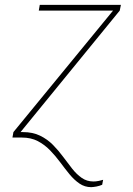

<svg xmlns="http://www.w3.org/2000/svg" viewBox="-20 -566 549 790"><path d="M58.6 -22.5H74.2Q114.7 -22.5 144.8 -7.8Q174.8 6.8 197.8 30Q220.7 53.2 239.7 79.1Q258.8 105 277.1 128.2Q295.4 151.4 316.4 166Q337.4 180.7 364.3 180.7Q369.1 180.7 374.5 180.2Q379.9 179.7 387.2 178.2Q394.5 176.8 404.3 173.8L400.4 194.3Q388.7 199.2 377 201.4Q365.2 203.6 355.5 204.1Q328.6 204.1 306.9 189.2Q285.2 174.3 266.1 151.1Q247.1 127.9 227.8 101.8Q208.5 75.7 186 52.5Q163.6 29.3 135.5 14.6Q107.4 0 70.3 0H53.7ZM64.5 -22.5 62.5 0H31.2L35.2 -22.5L445.3 -522.5H139.6L143.6 -545.9H477.5L472.7 -522.5Z"/></svg>

Font: Inter Tight Thin
Style: Italic
Weight: 250
Italic angle: -9.39999°
Designer: Rasmus Andersson
Foundry: rsms
Version: Version 3.004